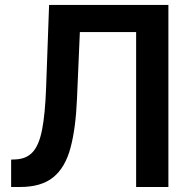

<svg xmlns="http://www.w3.org/2000/svg" viewBox="-20 -747 764 767"><path d="M24.5 -109.4 45.1 -110.4Q87 -112.9 111.7 -140.6Q136.4 -168.3 148.3 -229.8Q160.2 -291.2 164.1 -394.5L176.1 -727.3H652.7V0H523.8V-619H299L287.6 -353.7Q282.7 -234.4 261.5 -155.9Q240.4 -77.4 192.6 -38.7Q144.9 0 60 0H24.5Z"/></svg>

Font: DeltaSans SemiBold
Style: Regular
Weight: 600
Designer: Rasmus Andersson
Foundry: rsms
Version: Version 3.012